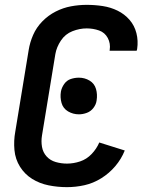

<svg xmlns="http://www.w3.org/2000/svg" viewBox="-20 -763 616 791"><path d="M256 8Q292 8 328 0Q364 -8 397 -28.5Q430 -49 455 -78.5Q480 -108 494 -143L389 -176Q378 -150 357.5 -128.5Q337 -107 310 -98Q283 -89 256 -89Q232 -89 209.5 -95.5Q187 -102 172 -118.5Q157 -135 153 -158Q149 -181 153 -205L208 -540Q213 -569 231 -596Q249 -623 278.5 -634.5Q308 -646 337 -646Q364 -646 388 -637.5Q412 -629 424 -606.5Q436 -584 432 -557Q432 -555 431 -554H543Q544 -558 545 -561Q550 -595 542 -626.5Q534 -658 513.5 -681.5Q493 -705 464.5 -719Q436 -733 403.5 -738Q371 -743 337 -743Q305 -743 272.5 -737Q240 -731 209.5 -715.5Q179 -700 154.5 -675Q130 -650 116.5 -619Q103 -588 98 -556L43 -221Q36 -183 39.5 -145Q43 -107 62.5 -76Q82 -45 112.5 -26Q143 -7 180 0.5Q217 8 256 8ZM305 -292Q321 -292 337.5 -298Q354 -304 365 -318.5Q376 -333 378 -349Q382 -374 375.5 -396.5Q369 -419 349 -431Q329 -443 305 -443Q288 -443 271.5 -437.5Q255 -432 244.5 -417Q234 -402 231 -386Q227 -362 233.5 -339Q240 -316 260.5 -304Q281 -292 305 -292Z"/></svg>

Font: Iosevka Sparkle Semibold
Style: Italic
Weight: 600
Italic angle: -9°
Designer: Belleve Invis
Foundry: Belleve Invis
Version: Version 4.5.0; ttfautohint (v1.8.3)